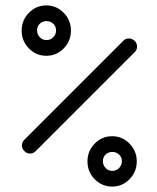

<svg xmlns="http://www.w3.org/2000/svg" viewBox="-20 -676 580 709"><path d="M395 -45Q409.5 -45 419.8 -55.5Q430 -66 430 -81Q430 -95.5 419.8 -105.2Q409.5 -115 395 -115Q380 -115 370 -105.5Q360 -96 360 -81Q360 -66 370 -55.5Q380 -45 395 -45ZM329.8 -14.2Q303 -41.5 303 -80Q303 -118.5 329.8 -145.8Q356.5 -173 394 -173Q431.5 -173 458.2 -145.8Q485 -118.5 485 -80Q485 -41.5 458.2 -14.2Q431.5 13 394 13Q356.5 13 329.8 -14.2ZM152 -528Q166.5 -528 176.8 -538.5Q187 -549 187 -564Q187 -578.5 176.8 -588.2Q166.5 -598 152 -598Q137 -598 127 -588.5Q117 -579 117 -564Q117 -549 127 -538.5Q137 -528 152 -528ZM86.8 -497.2Q60 -524.5 60 -563Q60 -601.5 86.8 -628.8Q113.5 -656 151 -656Q188.5 -656 215.2 -628.8Q242 -601.5 242 -563Q242 -524.5 215.2 -497.2Q188.5 -470 151 -470Q113.5 -470 86.8 -497.2ZM70 -160 435 -525Q442.5 -534 456 -534Q468 -534 477 -525Q486 -517.5 486 -504Q486 -490.5 477 -483L112 -118Q103 -109 91 -109Q79 -109 70 -118Q61 -127 61 -139Q61 -151 70 -160Z"/></svg>

Font: ibm3270
Style: Regular
Weight: 400
Monospace: yes
Version: Version 2.0.3